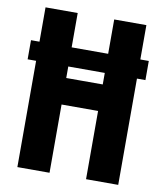

<svg xmlns="http://www.w3.org/2000/svg" viewBox="-83 -803 741 870"><g transform="rotate(10 288.0 -367.5)"><path d="M56 0H204V-314H372V0H520V-489H559V-577H520V-735H372V-577H204V-735H56V-577H17V-489H56ZM372 -436H204V-489H372Z"/></g></svg>

Font: Iosevka Sparkle Heavy
Style: Regular
Weight: 900
Designer: Belleve Invis
Foundry: Belleve Invis
Version: Version 4.5.0; ttfautohint (v1.8.3)